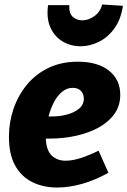

<svg xmlns="http://www.w3.org/2000/svg" viewBox="-20 -826 570 859"><path d="M236 13Q174 13 125 -11Q76 -35 48 -85Q20 -135 20 -214Q20 -279 40.5 -339Q61 -399 100.5 -447Q140 -495 197.5 -522.5Q255 -550 328 -550Q417 -550 467.5 -510Q518 -470 518 -402Q518 -353 492 -316.5Q466 -280 421.5 -255.5Q377 -231 320.5 -218.5Q264 -206 203 -206Q194 -206 185 -206Q187 -154 211 -130.5Q235 -107 274 -107Q304 -107 341.5 -119Q379 -131 421 -152L465 -53Q406 -20 347.5 -3.5Q289 13 236 13ZM305 -433Q279 -433 257.5 -415Q236 -397 221 -368Q206 -339 197 -305Q204 -305 214 -305Q249 -305 281.5 -314Q314 -323 334.5 -340.5Q355 -358 355 -385Q355 -406 342 -419.5Q329 -433 305 -433ZM341 -619Q297 -619 261 -640Q225 -661 206 -702Q187 -743 195 -803H290Q288 -766 306 -750.5Q324 -735 348 -735Q376 -735 402.5 -754Q429 -773 437 -806L530 -800Q521 -739 491.5 -698.5Q462 -658 421.5 -638.5Q381 -619 341 -619Z"/></svg>

Font: Bitter ExtraBold
Style: Italic
Weight: 800
Italic angle: -9°
Designer: Sol Matas, and Bitter project Authors
Foundry: Sol Matas
Version: Version 2.001